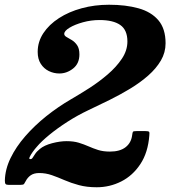

<svg xmlns="http://www.w3.org/2000/svg" viewBox="-54 -780 718 810"><path d="M576 -209Q577.5 -221 574.8 -224Q572 -227 559.5 -227H522.5Q509 -227 507 -224.2Q505 -221.5 503.5 -209.5Q499.5 -177.5 475.8 -159Q452 -140.5 410 -140.5Q381.5 -140.5 360.2 -147.2Q339 -154 319.8 -162.5Q300.5 -171 278.5 -177.8Q256.5 -184.5 226.5 -184.5Q199 -184.5 165.8 -175.8Q132.5 -167 114 -151.5Q100.5 -140.5 94 -130.2Q87.5 -120 83.2 -113.8Q79 -107.5 72 -109Q67.5 -109.5 71.5 -118.2Q75.5 -127 84 -139Q92.5 -151 102 -161.5Q120.5 -183.5 154 -211Q187.5 -238.5 230.2 -266Q273 -293.5 318.5 -315Q362 -335.5 408 -358.2Q454 -381 496 -406.5Q538 -432 571.5 -461.5Q605 -491 624.8 -524.8Q644.5 -558.5 644.5 -597.5Q644.5 -659 614.2 -694.5Q584 -730 530.2 -745Q476.5 -760 406 -760Q345 -760 290.8 -745.2Q236.5 -730.5 194.8 -703.5Q153 -676.5 129 -640.2Q105 -604 105 -561Q105 -531 118 -510.8Q131 -490.5 152 -480.2Q173 -470 196.5 -470Q228 -470 254.5 -491Q281 -512 281 -550.5Q281 -575.5 271.2 -589.5Q261.5 -603.5 248.8 -611Q236 -618.5 226.5 -624Q217 -629.5 217 -637Q217 -649.5 239.2 -663Q261.5 -676.5 295.8 -686Q330 -695.5 366 -695.5Q423.5 -695.5 453.5 -674.5Q483.5 -653.5 483.5 -605Q483.5 -567 460 -532Q436.5 -497 400 -465.8Q363.5 -434.5 322.5 -408.2Q281.5 -382 246 -361.5Q191 -329.5 141.2 -289.8Q91.5 -250 52.5 -205.2Q13.5 -160.5 -9.5 -113Q-32.5 -65.5 -33.5 -18Q-33.5 -7.5 -30.5 -3.8Q-27.5 0 -16.5 0H31Q44.5 0 47.5 -4Q50.5 -8 54.5 -16Q62.5 -31.5 76 -40.8Q89.5 -50 111.5 -50Q139 -50 164.8 -41Q190.5 -32 218 -20Q245.5 -8 278.8 1Q312 10 354 10Q409 10 457.5 -14.5Q506 -39 538.2 -87.8Q570.5 -136.5 576 -209Z"/></svg>

Font: Besley
Style: Bold Italic
Weight: 700
Italic angle: -13°
Designer: Owen Earl
Foundry: indestructible type*
Version: Version 2.001